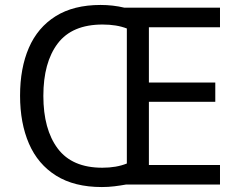

<svg xmlns="http://www.w3.org/2000/svg" viewBox="-20 -745 968 775"><path d="M386 -725Q436 -725 482 -714H868V-635H581V-412H849V-334H581V-79H868V0H488Q466 4 441.5 7Q417 10 391 10Q280 10 206.5 -36Q133 -82 97 -165Q61 -248 61 -359Q61 -470 96.5 -552Q132 -634 204.5 -679.5Q277 -725 386 -725ZM394 -646Q271 -646 213 -569.5Q155 -493 155 -358Q155 -223 213 -145.5Q271 -68 393 -68Q450 -68 492 -85V-630Q451 -646 394 -646Z"/></svg>

Font: Noto Sans Wancho
Style: Regular
Weight: 400
Designer: Monotype Design Team
Foundry: Monotype Imaging Inc.
Version: Version 2.001; ttfautohint (v1.8.4.7-5d5b)